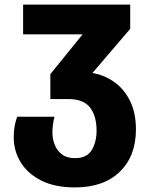

<svg xmlns="http://www.w3.org/2000/svg" viewBox="-20 -569 654 839"><path d="M307 250Q221 250 161.5 220.5Q102 191 71 141Q40 91 40 31Q40 4 44 -18Q48 -40 55 -59H218Q214 -44 211.5 -25.5Q209 -7 209 9Q209 38 219 63.5Q229 89 250.5 105.5Q272 122 308 122Q360 122 381 86.5Q402 51 402 2Q402 -62 373.5 -99Q345 -136 280 -136H200V-245L341 -419H81V-549H549V-443L384 -250Q433 -242 476.5 -212.5Q520 -183 547 -130.5Q574 -78 574 -3Q574 113 503.5 181.5Q433 250 307 250Z"/></svg>

Font: Noto Sans Georgian ExtraBold
Style: Regular
Weight: 800
Designer: Monotype Design Team, Akaki Razmadze
Foundry: Google LLC
Version: Version 2.005; ttfautohint (v1.8.4.7-5d5b)